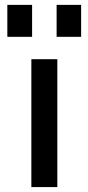

<svg xmlns="http://www.w3.org/2000/svg" viewBox="-20 -760 359 780"><path d="M9.8 -610.4V-740.2H110.4V-610.4ZM107.4 0V-519.5H212.9V0ZM210 -610.4V-740.2H309.6V-610.4Z"/></svg>

Font: GenEi M Gothic v2 Medium
Style: Regular
Weight: 500
Version: Version 2.0